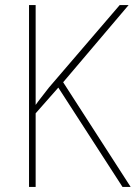

<svg xmlns="http://www.w3.org/2000/svg" viewBox="-20 -734 533 754"><path d="M493 0H461L209 -390L120 -289V0H94V-714H120V-322Q129 -335 142.5 -352Q156 -369 172 -390L450 -714H485L228 -411Z"/></svg>

Font: Noto Sans Thai SemCond Thin
Style: Regular
Weight: 100
Width: 4
Designer: Monotype Design Team
Foundry: Monotype Imaging Inc.
Version: Version 2.002; ttfautohint (v1.8.4.7-5d5b)